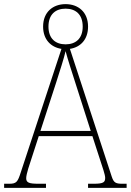

<svg xmlns="http://www.w3.org/2000/svg" viewBox="-23 -911 634 931"><path d="M-3 0H200V-20H165C118 -20 104 -25 104 -47C104 -67 122 -119 129 -140L165 -251H425L463 -134C473 -103 487 -64 487 -49C487 -28 480 -20 432 -20H404V0H591V-20H572C539 -20 529 -24 519 -54L316 -674C367 -682 404 -719 404 -782C404 -853 356 -891 295 -891C234 -891 186 -853 186 -782C186 -719 224 -682 275 -674L78 -76C63 -29 57 -20 22 -20H-3ZM295 -696C247 -696 212 -723 212 -782C212 -842 247 -869 295 -869C343 -869 378 -842 378 -782C378 -723 343 -696 295 -696ZM173 -276 250 -513C266 -563 288 -631 295 -663C305 -625 325 -563 345 -501L417 -276Z"/></svg>

Font: Noto Serif Myanmar SemiCondensed Thin
Style: Regular
Weight: 100
Width: 4
Designer: Ben Mitchell and the Monotype Design Team
Foundry: Monotype Imaging Inc.
Version: Version 2.106